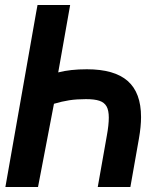

<svg xmlns="http://www.w3.org/2000/svg" viewBox="-20 -745 640 765"><path d="M259.5 -725 212 -456.5Q260 -469 326 -469Q436 -469 489 -422.2Q542 -375.5 542 -278.5Q542 -241 533.5 -192.5L499.5 0H369.5L405.5 -203.5Q413.5 -247 413.5 -276.5Q413.5 -305.5 404.5 -321.2Q395.5 -337 376 -343.5Q356.5 -350 322.5 -350Q285 -350 256 -345.5Q227 -341 195 -331.5L131.5 0H1.5L124.5 -698L129.5 -725Z"/></svg>

Font: JuliaMono Black
Style: Italic
Weight: 900
Italic angle: -9°
Monospace: yes
Designer: cormullion
Foundry: corm
Version: Version 0.057; ttfautohint (v1.8.4)